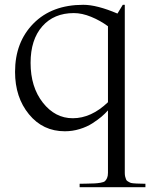

<svg xmlns="http://www.w3.org/2000/svg" viewBox="-20 -531 619 791"><path d="M42 -234.9Q42 -357.4 117.9 -434.3Q193.8 -511.2 323.2 -511.2Q379.4 -511.2 463.9 -475.1L485.8 -511.2H494.1V181.2Q494.1 190.4 495.8 197Q497.6 203.6 499.5 208.5Q501.5 213.4 506.8 216.3Q512.2 219.2 515.6 221.2Q519 223.1 528.3 224.1Q537.6 225.1 542.2 225.1Q546.9 225.1 559.8 225.6Q572.8 226.1 579.1 226.1V240.2H308.1V226.1Q317.9 226.1 335 225.6Q359.4 225.1 369.9 224.6Q380.4 224.1 394 221.9Q407.7 219.7 412.6 215.1Q417.5 210.4 421.1 202.4Q424.8 194.3 424.8 181.2V-76.2Q412.6 -62.5 397.9 -50Q383.3 -37.6 360.6 -22.9Q337.9 -8.3 308.3 0.7Q278.8 9.8 247.1 9.8Q156.7 9.8 99.4 -60.1Q42 -129.9 42 -234.9ZM106 -272Q106 -172.4 156.5 -108.2Q207 -43.9 279.8 -43.9Q356 -43.9 424.8 -109.9V-422.9Q393.1 -446.3 355.5 -461.7Q317.9 -477.1 284.2 -477.1Q202.1 -477.1 154.1 -422.4Q106 -367.7 106 -272Z"/></svg>

Font: Ortica Linear Light
Style: Regular
Weight: 300
Designer: Benedetta Bovani
Foundry: Collletttivo
Version: Version 2.000;Glyphs 3.1.2 (3151)